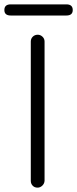

<svg xmlns="http://www.w3.org/2000/svg" viewBox="-47 -859 353 879"><path d="M157 -31Q156 -18 146.5 -9Q137 0 125 0Q111 0 102.5 -9Q94 -18 94 -31V-669Q94 -682 103 -691Q112 -700 126 -700Q138 -700 147.5 -691Q157 -682 157 -669ZM2 -788Q-27 -788 -27 -813Q-27 -839 2 -839H257Q286 -839 286 -813Q286 -788 257 -788Z"/></svg>

Font: Quicksand Light
Style: Regular
Weight: 400
Version: Version 3.004